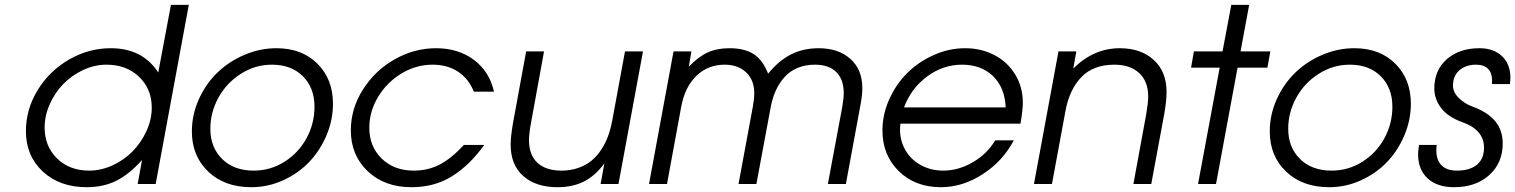

<svg xmlns="http://www.w3.org/2000/svg" viewBox="-20 -759 6250 792"><path d="M86.9 -217.8Q86.9 -308.6 135.7 -387.9Q184.6 -467.3 265.4 -513.7Q346.2 -560.1 437 -560.1Q567.9 -560.1 632.8 -460L685.1 -738.8H758.8L622.1 0H547.9L565.9 -99.1Q512.7 -39.6 459.5 -13.2Q406.2 13.2 337.9 13.2Q226.1 13.2 156.5 -51.5Q86.9 -116.2 86.9 -217.8ZM164.1 -232.9Q164.1 -155.8 215.3 -105.5Q266.6 -55.2 348.1 -55.2Q397 -55.2 444.6 -77.1Q492.2 -99.1 527.3 -135Q562.5 -170.9 584.2 -218.5Q606 -266.1 606 -314.9Q606 -392.1 553.7 -442.1Q501.5 -492.2 418.9 -492.2Q370.1 -492.2 323 -470.2Q275.9 -448.2 241.2 -412.6Q206.5 -377 185.3 -329.3Q164.1 -281.7 164.1 -232.9Z M771.5 -216.8Q771.5 -285.6 800 -349.1Q828.6 -412.6 876 -458.7Q923.3 -504.9 987.8 -532.5Q1052.2 -560.1 1120.6 -560.1Q1225.6 -560.1 1289.6 -496.1Q1353.5 -432.1 1353.5 -331.1Q1353.5 -263.7 1326.7 -200.4Q1299.8 -137.2 1254.9 -90.3Q1210 -43.5 1147.5 -15.1Q1085 13.2 1016.6 13.2Q906.7 13.2 839.1 -51Q771.5 -115.2 771.5 -216.8ZM847.7 -228Q847.7 -150.9 896.5 -103Q945.3 -55.2 1026.4 -55.2Q1096.2 -55.2 1154.3 -92.3Q1212.4 -129.4 1244.9 -189.7Q1277.3 -250 1277.3 -318.8Q1277.3 -396.5 1229.5 -444.3Q1181.6 -492.2 1101.6 -492.2Q1032.7 -492.2 973.9 -454.8Q915 -417.5 881.3 -356.7Q847.7 -295.9 847.7 -228Z M1893.6 -161.1H1977.5Q1917 -77.1 1844.7 -32Q1772.5 13.2 1677.2 13.2Q1566.4 13.2 1496.8 -52.7Q1427.2 -118.7 1427.2 -221.2Q1427.2 -311 1477.1 -389.6Q1526.9 -468.3 1607.9 -514.2Q1689 -560.1 1778.3 -560.1Q1871.1 -560.1 1935.3 -511.7Q1999.5 -463.4 2017.6 -380.9H1934.6Q1913.1 -434.6 1869.1 -463.4Q1825.2 -492.2 1764.2 -492.2Q1696.8 -492.2 1636.5 -456.1Q1576.2 -419.9 1539.8 -359.6Q1503.4 -299.3 1503.4 -231.9Q1503.4 -154.8 1554.4 -105Q1605.5 -55.2 1686.5 -55.2Q1745.1 -55.2 1792.7 -79.6Q1840.3 -104 1893.6 -161.1Z M2457.5 0 2473.1 -85Q2435.5 -34.2 2389.2 -10.5Q2342.8 13.2 2279.3 13.2Q2190.9 13.2 2138.7 -32.7Q2086.4 -78.6 2086.4 -163.1Q2086.4 -194.8 2096.2 -252L2150.4 -546.9H2224.1L2170.4 -252Q2162.1 -208 2162.1 -181.2Q2162.1 -119.6 2197 -87.4Q2231.9 -55.2 2296.4 -55.2Q2334 -55.2 2365.7 -66.4Q2397.5 -77.6 2420.4 -96.7Q2443.4 -115.7 2460.9 -142.8Q2478.5 -169.9 2489.3 -200.4Q2500 -231 2506.3 -266.1L2558.1 -546.9H2632.3L2531.2 0Z M2657.2 0 2758.3 -546.9H2832L2821.3 -483.9Q2861.3 -525.4 2899.4 -542.7Q2937.5 -560.1 2989.3 -560.1Q3051.8 -560.1 3089.4 -535.4Q3127 -510.7 3148.4 -455.1Q3193.4 -509.8 3243.7 -534.9Q3293.9 -560.1 3357.4 -560.1Q3438 -560.1 3487.5 -516.4Q3537.1 -472.7 3537.1 -395Q3537.1 -366.7 3529.3 -325.2L3469.2 0H3395L3454.1 -316.9Q3460.4 -352.5 3460.4 -375Q3460.4 -431.2 3429.7 -461.7Q3398.9 -492.2 3341.3 -492.2Q3301.8 -492.2 3269.8 -478.8Q3237.8 -465.3 3216.1 -440.9Q3194.3 -416.5 3180.2 -385.5Q3166 -354.5 3159.2 -316.9L3100.1 0H3026.4L3085.4 -318.8Q3091.3 -350.6 3091.3 -375Q3091.3 -428.7 3057.9 -460.4Q3024.4 -492.2 2969.2 -492.2Q2900.4 -492.2 2852.8 -446.3Q2805.2 -400.4 2790 -318.8L2731.4 0Z M4085.4 -180.2H4162.1Q4116.2 -93.8 4033.4 -40.3Q3950.7 13.2 3861.3 13.2Q3754.9 13.2 3687.5 -53Q3620.1 -119.1 3620.1 -221.2Q3620.1 -287.1 3648.4 -349.9Q3676.8 -412.6 3723.1 -458.5Q3769.5 -504.4 3832.3 -532.2Q3895 -560.1 3961.4 -560.1Q4027.3 -560.1 4081.5 -532Q4135.7 -503.9 4167.5 -452.1Q4199.2 -400.4 4199.2 -335Q4199.2 -306.2 4189.5 -249H3694.3Q3687.5 -195.3 3709 -150.6Q3730.5 -106 3773.7 -80.6Q3816.9 -55.2 3871.1 -55.2Q3933.6 -55.2 3992.7 -89.6Q4051.8 -124 4085.4 -180.2ZM3709 -315.9H4128.4Q4125 -397.5 4076.4 -444.8Q4027.8 -492.2 3948.2 -492.2Q3870.1 -492.2 3804.2 -443.4Q3738.3 -394.5 3709 -315.9Z M4245.1 0 4346.2 -546.9H4419.9L4407.2 -476.1Q4491.2 -560.1 4599.1 -560.1Q4686 -560.1 4739 -512Q4792 -463.9 4792 -379.9Q4792 -340.3 4782.2 -287.1L4729 0H4655.3L4708 -287.1Q4716.3 -335.9 4716.3 -360.8Q4716.3 -423.3 4679 -457.8Q4641.6 -492.2 4577.1 -492.2Q4489.7 -492.2 4440.4 -440.7Q4391.1 -389.2 4375 -300.8L4319.3 0Z M4921.9 0 5011.2 -480H4893.1L4904.8 -546.9H5022.9L5059.1 -738.8H5132.8L5097.2 -546.9H5220.2L5208 -480H5085L4996.1 0Z M5217.8 -216.8Q5217.8 -285.6 5246.3 -349.1Q5274.9 -412.6 5322.3 -458.7Q5369.6 -504.9 5434.1 -532.5Q5498.5 -560.1 5566.9 -560.1Q5671.9 -560.1 5735.8 -496.1Q5799.8 -432.1 5799.8 -331.1Q5799.8 -263.7 5772.9 -200.4Q5746.1 -137.2 5701.2 -90.3Q5656.2 -43.5 5593.8 -15.1Q5531.2 13.2 5462.9 13.2Q5353 13.2 5285.4 -51Q5217.8 -115.2 5217.8 -216.8ZM5293.9 -228Q5293.9 -150.9 5342.8 -103Q5391.6 -55.2 5472.7 -55.2Q5542.5 -55.2 5600.6 -92.3Q5658.7 -129.4 5691.2 -189.7Q5723.6 -250 5723.6 -318.8Q5723.6 -396.5 5675.8 -444.3Q5627.9 -492.2 5547.9 -492.2Q5479 -492.2 5420.2 -454.8Q5361.3 -417.5 5327.6 -356.7Q5293.9 -295.9 5293.9 -228Z M5833.5 -161.1H5906.7Q5904.8 -149.4 5904.8 -139.2Q5904.8 -98.6 5926.5 -76.9Q5948.2 -55.2 5989.7 -55.2Q6042.5 -55.2 6072 -79.3Q6101.6 -103.5 6101.6 -149.9Q6101.6 -223.1 6012.7 -254.9Q5954.1 -275.4 5925.3 -312.7Q5896.5 -350.1 5896.5 -394Q5896.5 -469.7 5948.2 -514.9Q6000 -560.1 6082.5 -560.1Q6141.6 -560.1 6176 -527.1Q6210.4 -494.1 6210.4 -439Q6210.4 -429.7 6208.5 -412.1H6133.8Q6134.8 -417 6134.8 -426.8Q6134.8 -458.5 6117.9 -475.3Q6101.1 -492.2 6068.8 -492.2Q6026.4 -492.2 6000 -469.2Q5973.6 -446.3 5973.6 -405.8Q5973.6 -377.9 5998.3 -354.2Q6022.9 -330.6 6052.7 -319.8Q6118.2 -295.9 6148.4 -258.3Q6178.7 -220.7 6178.7 -167Q6178.7 -86.9 6123.3 -36.9Q6067.9 13.2 5977.5 13.2Q5908.2 13.2 5868.9 -23.2Q5829.6 -59.6 5829.6 -123Q5829.6 -134.8 5833.5 -161.1Z"/></svg>

Font: Involve
Style: Italic
Weight: 400
Italic angle: -10.5°
Designer: Stefan Peev
Foundry: Context Ltd.
Version: Version 1.001